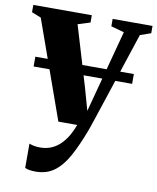

<svg xmlns="http://www.w3.org/2000/svg" viewBox="-95 -590 744 908"><g transform="rotate(10 277.0 -136.0)"><path d="M138.5 251.5Q122 251.5 108.2 249.2Q94.5 247 87 242.5V126Q95.5 130 109.5 132.8Q123.5 135.5 139 135.5Q166 135.5 189 126.8Q212 118 231.5 100.5Q251 83 266.5 57.8Q282 32.5 294 0H203.5L36 -470L-9 -488V-523H272V-488L213 -469.5L299 -182.5L329.5 -74L357 -177L435 -470L372 -487.5V-523H563.5V-488L512 -470Q492.5 -411 471.2 -346.5Q450 -282 430 -221Q410 -160 393.2 -109.5Q376.5 -59 365.5 -26Q354.5 7 352 13Q323 90.5 293.8 143.8Q264.5 197 227.5 224.2Q190.5 251.5 138.5 251.5ZM516 -283.5V-236.5H43V-283.5Z"/></g></svg>

Font: Merriweather 96pt ExtraBold
Style: Regular
Weight: 800
Version: Version 2.100